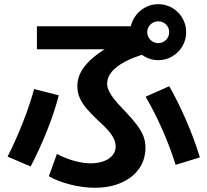

<svg xmlns="http://www.w3.org/2000/svg" viewBox="-20 -838 978 905"><path d="M210.2 -7.3 248.4 -112.5Q287.8 -91.2 331.3 -79.4Q374.7 -67.5 411.5 -68.1Q445.7 -69 471.3 -79.1Q496.9 -89.2 511.1 -106.8Q525.2 -124.3 525.2 -147.4Q525.2 -166.4 515.6 -185.8Q506 -205.2 488.6 -224.7Q471.2 -244.3 443.1 -269.3Q407.3 -303.4 386.7 -327.9Q366.2 -352.4 355.4 -377.6Q344.5 -402.8 344.5 -431.5Q344.5 -469.2 363.4 -502.5Q382.3 -535.7 420 -567.4Q457.6 -599.1 515.8 -631L535 -605.8H154V-714.2H654.4L669.3 -585.9Q608.8 -568.4 567.8 -546.5Q526.8 -524.5 505.9 -498.8Q485 -473.1 485 -444.4Q485 -426.4 494.1 -407.8Q503.3 -389.1 519.7 -368.7Q536.2 -348.2 563.7 -319.7Q565.7 -318.7 566.4 -317.7Q567.2 -316.7 568.2 -315.3Q604.5 -276.4 624.7 -250Q645 -223.7 655.3 -197.8Q665.7 -171.9 665.7 -142.3Q665.7 -86.3 635.9 -43.5Q606.1 -0.8 552 23.1Q497.9 47 427.6 47Q371.8 47 312.3 32.1Q252.9 17.1 210.2 -7.3ZM140.8 -418.2 257.1 -388.7Q237 -310.8 201.9 -222.4Q166.8 -134.1 124.4 -53.3L15.7 -99.8Q52.6 -171.7 86.6 -257.8Q120.7 -343.9 140.8 -418.2ZM666.3 -382.1 777.7 -431.6Q819.6 -358.2 857.7 -270.4Q895.7 -182.6 922.2 -96.2L807.8 -61Q783 -141.1 745.9 -225.5Q708.7 -310 666.3 -382.1ZM593.8 -686.3Q593.8 -722.3 611.8 -752.6Q629.8 -782.8 660.1 -800.6Q690.4 -818.4 725.8 -818.4Q761.8 -818.4 792.1 -800.6Q822.4 -782.8 839.9 -752.6Q857.4 -722.3 857.4 -686.3Q857.4 -650.4 839.9 -620.3Q822.4 -590.3 792.1 -572.3Q761.8 -554.3 725.8 -554.3Q690.4 -554.3 660.1 -572.3Q629.8 -590.3 611.8 -620.3Q593.8 -650.4 593.8 -686.3ZM777.4 -686.3Q777.4 -700.7 770.5 -712.4Q763.6 -724.1 751.9 -730.7Q740.2 -737.4 725.8 -737.4Q712 -737.4 700.1 -730.7Q688.2 -724.1 681.1 -712.1Q674 -700.2 674 -686.3Q674 -672.5 681.1 -660.6Q688.2 -648.7 699.9 -641.8Q711.6 -634.9 725.8 -634.9Q740.2 -634.9 751.9 -641.8Q763.6 -648.7 770.5 -660.6Q777.4 -672.5 777.4 -686.3Z"/></svg>

Font: Pretendard JP Variable
Style: Regular
Weight: 400
Designer: Base glyphs from Inter by Rasmus Andersson; Hangul glyphs from Noto Sans CJK(Source Han Sans) by Jang Soo-young and Kang
Foundry: Kil Hyung-jin
Version: Version 1.307;Glyphs 3.2 (3192)